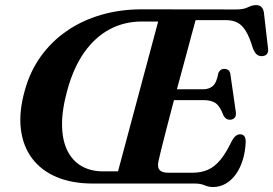

<svg xmlns="http://www.w3.org/2000/svg" viewBox="-20 -738 1098 772"><path d="M764 0H353.5Q270 0 208 -26Q146 -52 109 -101.2Q72 -150.5 63.8 -219.8Q55.5 -289 80 -375.5Q101 -451 143.8 -510.8Q186.5 -570.5 247.8 -613Q309 -655.5 385.8 -678Q462.5 -700.5 550 -700.5L931 -700Q959 -700 976.8 -708.8Q994.5 -717.5 1010 -717.5Q1036 -717.5 1041 -688.5L1057.5 -545Q1060 -530.5 1054.2 -522.2Q1048.5 -514 1036.5 -512.5Q1023.5 -511 1014 -517.8Q1004.5 -524.5 997 -543.5Q983.5 -588.5 968.5 -613Q953.5 -637.5 934.5 -647.2Q915.5 -657 889 -657H766.5Q760 -634 749.8 -596Q739.5 -558 726.8 -510.2Q714 -462.5 699.8 -410.5Q685.5 -358.5 672.2 -307.8Q659 -257 647.5 -212.8Q636 -168.5 628 -136Q620 -103.5 617 -89Q614 -74 616.8 -63.8Q619.5 -53.5 629.8 -48.5Q640 -43.5 658 -43.5H753.5Q789 -43.5 816.2 -55.5Q843.5 -67.5 866.8 -96Q890 -124.5 913 -173Q927.5 -198 945 -198Q968 -198 968 -168Q966.5 -129 956.2 -95.5Q946 -62 928.5 -37.5Q911 -13 887.5 0.5Q864 14 836.5 14Q818.5 14 802.5 7Q786.5 0 764 0ZM250.5 -374.5Q228.5 -295 229.5 -234Q230.5 -173 251 -132Q271.5 -91 308.2 -70Q345 -49 394.5 -49H454.5L616 -651.5H550.5Q480 -651.5 421.5 -620.5Q363 -589.5 319.2 -528Q275.5 -466.5 250.5 -374.5ZM626.5 -379H797.5Q820.5 -379 836 -392.5Q851.5 -406 858 -444.5Q862 -453 867.5 -457Q873 -461 881 -461Q893 -461 899.2 -455Q905.5 -449 906.5 -438.5L928 -289Q930.5 -272.5 923.8 -264.8Q917 -257 905 -256.5Q895.5 -256.5 889 -261.2Q882.5 -266 878 -274.5Q865.5 -309.5 848 -322.5Q830.5 -335.5 798 -335.5H613.5Z"/></svg>

Font: Fraunces SemiBold
Style: Italic
Weight: 600
Italic angle: -16°
Version: Version 1.000;[b76b70a41]